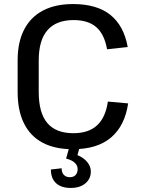

<svg xmlns="http://www.w3.org/2000/svg" viewBox="-20 -728 702 947"><path d="M339 8Q251 8 190.5 -24Q130 -56 98.5 -119Q67 -182 67 -274V-431Q67 -520 99 -582Q131 -644 192 -676Q253 -708 340 -708Q458 -708 524.5 -654.5Q591 -601 610 -496L508 -485Q495 -559 455 -594Q415 -629 343 -629Q258 -629 214.5 -579.5Q171 -530 171 -430V-275Q171 -171 213.5 -121Q256 -71 342 -71Q417 -71 459 -110Q501 -149 512 -227L612 -218Q596 -108 528 -50Q460 8 339 8ZM329 199Q282 199 256.5 175.5Q231 152 231 108L284 102Q284 123 295 134.5Q306 146 324 146Q343 146 353 135Q363 124 363 106Q363 89 349.5 75.5Q336 62 306 54L321 1H372L362 37Q393 50 410.5 71.5Q428 93 428 118Q428 154 401 176.5Q374 199 329 199Z"/></svg>

Font: Pathway Extreme Medium
Style: Regular
Weight: 500
Designer: Eduardo Rodriguez Tunni
Foundry: Eduardo Rodriguez Tunni
Version: Version 1.001;gftools[0.9.26]